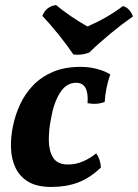

<svg xmlns="http://www.w3.org/2000/svg" viewBox="-20 -732 547 761"><path d="M184 9Q127 9 92.5 -11.5Q58 -32 41.5 -67Q25 -102 23.5 -145.5Q22 -189 32 -235Q41 -278 60 -319Q79 -360 111 -393.5Q143 -427 189.5 -447Q236 -467 300 -467Q334 -467 365.5 -458.5Q397 -450 417 -437Q398 -382 395 -328Q364 -316 327 -323Q333 -404 282 -404Q243 -404 218 -364.5Q193 -325 182 -261Q173 -216 173.5 -174.5Q174 -133 191 -106.5Q208 -80 250 -80Q281 -80 309.5 -92.5Q338 -105 361 -124Q378 -102 380 -68Q336 -26 289 -8.5Q242 9 184 9ZM271 -516Q245 -554 213 -594Q181 -634 148 -669Q162 -706 202 -712Q230 -689 263 -666.5Q296 -644 327 -627Q407 -662 467 -708Q482 -704 492 -692.5Q502 -681 507 -667Q464 -637 418 -599Q372 -561 334 -524Q320 -518 303.5 -516Q287 -514 271 -516Z"/></svg>

Font: Vollkorn
Style: Bold Italic
Weight: 700
Italic angle: -11°
Designer: Friedrich Althausen
Foundry: Friedrich Althausen
Version: Version 5.000; ttfautohint (v1.8.3)